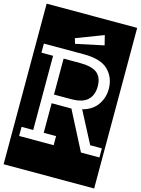

<svg xmlns="http://www.w3.org/2000/svg" viewBox="-172 -1005 957 1305"><g transform="rotate(15 306.5 -352.0)"><path d="M-12 213V-917H625V213ZM245 -703 442 -745 425 -813 234 -740ZM475 0H605V-64H523L407 -286Q476 -304 511 -353.5Q546 -403 546 -466Q546 -545 494 -597.5Q442 -650 321 -650H40V-586H122V-64H40V0H283V-64H196V-272H335ZM469 -463Q469 -402 433 -367.5Q397 -333 314 -333H196V-586H312Q395 -586 432 -556.5Q469 -527 469 -463Z"/></g></svg>

Font: Zilla Slab Highlight
Style: Regular
Weight: 400
Designer: Typotheque Type Foundry
Foundry: Typotheque type foundry
Version: Version 1.1; 2017; ttfautohint (v1.6)